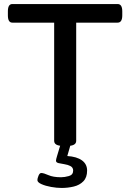

<svg xmlns="http://www.w3.org/2000/svg" viewBox="-20 -720 644 950"><path d="M293 2Q248 2 248 -23V-608H41Q19 -608 19 -644V-664Q19 -700 41 -700H562Q585 -700 585 -664V-644Q585 -608 562 -608H357V-23Q357 2 313 2ZM285 210Q261 210 233 205Q205 200 185 191Q165 182 165 171Q165 163 170.5 149.5Q176 136 184 136Q196 136 219.5 146.5Q243 157 282 157Q300 157 321 151Q342 145 342 124Q342 109 329 102Q316 95 299 92.5Q282 90 269.5 87Q257 84 257 75Q257 69 262 53Q267 37 280 -7H330L313 52Q360 55 385.5 73.5Q411 92 411 124Q411 158 392.5 177Q374 196 345 203Q316 210 285 210Z"/></svg>

Font: Asap Semi Expanded Medium
Style: Regular
Weight: 500
Width: 6
Designer: Pablo Cosgaya
Foundry: Omnibus-Type
Version: Version 3.001; ttfautohint (v1.8.4.7-5d5b)